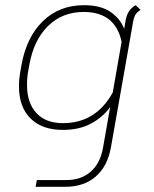

<svg xmlns="http://www.w3.org/2000/svg" viewBox="-20 -500 591 739"><path d="M521 -462Q508 -454 502 -444.5Q496 -435 493 -420L407 67Q394 140 348.5 179.5Q303 219 231 219H117L122 193H236Q293 193 330 160Q367 127 377 66L404 -88Q377 -50 331.5 -25Q286 0 222 0Q142 0 97.5 -44Q53 -88 53 -168Q53 -196 59 -229L63 -251Q82 -357 145 -418.5Q208 -480 303 -480Q368 -480 405.5 -454Q443 -428 458 -389L462 -413Q466 -440 475.5 -455Q485 -470 502 -480ZM414 -144 448 -339Q424 -454 302 -454Q220 -454 165 -400Q110 -346 93 -251L89 -229Q84 -204 84 -173Q84 -104 120 -65Q156 -26 222 -26Q349 -26 414 -144Z"/></svg>

Font: KoHo ExtraLight
Style: Italic
Weight: 275
Italic angle: -10°
Version: Version 1.000; ttfautohint (v1.6)